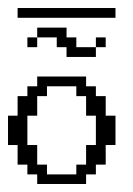

<svg xmlns="http://www.w3.org/2000/svg" viewBox="-20 -459 332 479"><path d="M170.4 -23.9V-48.3H194.8V-97.2H219.2V-170.4H194.8V-219.2H170.4V-243.7H97.2V-219.2H72.8V-170.4H48.3V-97.2H72.8V-48.3H97.2V-23.9ZM72.8 0V-23.9H48.3V-48.3H23.9V-97.2H0V-170.4H23.9V-219.2H48.3V-243.7H72.8V-268.1H194.8V-243.7H219.2V-219.2H243.7V-170.4H268.1V-97.2H243.7V-48.3H219.2V-23.9H194.8V0ZM48.3 -341.3V-365.7H72.8V-341.3ZM219.2 -341.3V-365.7H243.7V-341.3ZM146 -316.9V-341.3H121.6V-365.7H72.8V-390.1H146V-365.7H170.4V-341.3H219.2V-316.9ZM23.9 -414.6V-439H268.1V-414.6Z"/></svg>

Font: FS Mondwest Regular
Style: Regular
Weight: 400
Designer: NZWStudios2024
Foundry: https://fontstruct.com
Version: Version 1.0